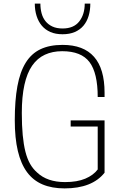

<svg xmlns="http://www.w3.org/2000/svg" viewBox="-20 -1037 673 1065"><path d="M338 8Q268 8 216 -14Q164 -36 130 -82Q96 -128 79 -199.5Q62 -271 62 -370Q62 -480 76.5 -559Q91 -638 122.5 -689Q154 -740 204.5 -764Q255 -788 327 -788Q560 -788 560 -523V-499H522Q522 -632 476.5 -692.5Q431 -753 325 -753Q271 -753 229 -733.5Q187 -714 158.5 -673Q130 -632 115.5 -566.5Q101 -501 101 -410Q101 -341 106 -288Q111 -235 121 -195.5Q131 -156 147 -128Q163 -100 186 -80Q242 -27 341 -27Q408 -27 453 -46Q498 -65 522 -97V-335H372V-369H560V-79Q491 8 338 8ZM327 -847Q288 -847 259.5 -859.5Q231 -872 212 -894.5Q193 -917 183 -948.5Q173 -980 173 -1017H204Q204 -989 210.5 -964Q217 -939 232 -920Q247 -901 270.5 -890Q294 -879 327 -879Q389 -879 419.5 -918Q450 -957 450 -1017H481Q481 -980 471.5 -948.5Q462 -917 443 -894.5Q424 -872 395 -859.5Q366 -847 327 -847Z"/></svg>

Font: Tanohe Sans ExtraLight
Style: Regular
Weight: 250
Designer: Village Type and Design LLC & Cristiano Sobral
Foundry: Cooper Hewitt Smithsonian Design Museum
Version: Version 1.00;May 30, 2020;FontCreator 12.0.0.2522 64-bit; tt